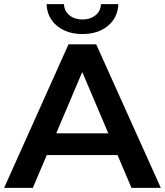

<svg xmlns="http://www.w3.org/2000/svg" viewBox="-26 -916 804 936"><path d="M-6 0 308 -700H443L758 0H615L547 -160H202L134 0ZM201 -896H286Q287 -862 312.5 -841.5Q338 -821 376 -821Q414 -821 439.5 -841.5Q465 -862 466 -896H551Q548 -829 499.5 -789.5Q451 -750 376 -750Q301 -750 252.5 -789.5Q204 -829 201 -896ZM248 -266H502L375 -565Z"/></svg>

Font: Belfius21
Style: Bold
Weight: 700
Designer: Montserrat's base design by Julieta Ulanovsky, modified by Coast SPRL for Belfius Bank NV.
Foundry: Montserrat's base design by Julieta Ulanovsky, modified by Coast SPRL for Belfius Bank NV.
Version: Version 2.000;FEAKit 1.0